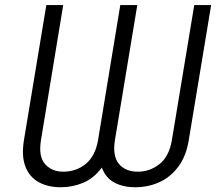

<svg xmlns="http://www.w3.org/2000/svg" viewBox="-20 -748 891 777"><path d="M77.1 -182.1 167.5 -727.5H235.8L146 -182.1Q134.8 -114.7 162.4 -84Q189.9 -53.2 235.4 -53.2Q289.1 -53.2 327.6 -85.2Q366.2 -117.2 377 -182.1L466.8 -727.5H535.6L445.3 -182.1Q434.6 -117.2 460.9 -85.2Q487.3 -53.2 538.1 -53.2Q586.4 -53.2 625.5 -84Q664.6 -114.7 675.8 -182.1L766.1 -727.5H834.5L744.1 -182.1Q733.9 -117.2 702.4 -74.5Q670.9 -31.7 625.5 -11Q580.1 9.8 526.9 9.8Q480 9.8 444.3 -8.3Q408.7 -26.4 392.1 -69.8Q359.4 -25.9 316.2 -8.1Q272.9 9.8 226.1 9.8Q173.3 9.8 136 -11.2Q98.6 -32.2 82.5 -74.7Q66.4 -117.2 77.1 -182.1Z"/></svg>

Font: Inter 18pt Light
Style: Italic
Weight: 300
Italic angle: -9.3988°
Designer: Rasmus Andersson
Foundry: rsms
Version: Version 4.001;git-66647c0bb